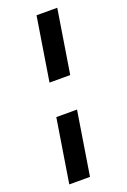

<svg xmlns="http://www.w3.org/2000/svg" viewBox="-146 -632 561 851"><g transform="rotate(-20 134.0 -206.0)"><path d="M97.6 -283 145.6 -583H243.3L195.3 -283ZM25.6 171 73.6 -129H171.3L123.3 171Z"/></g></svg>

Font: Rokkitt SemiBold
Style: Italic
Weight: 600
Italic angle: -9°
Designer: Vernon Adams
Foundry: Vernon Adams
Version: Version 3.103